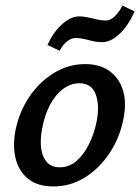

<svg xmlns="http://www.w3.org/2000/svg" viewBox="-20 -661 505 692"><path d="M172 11Q116 11 82 -16Q48 -43 36.5 -89Q25 -135 36 -192Q49 -257 85 -311Q121 -365 173.5 -397.5Q226 -430 287 -430Q341 -430 376 -404Q411 -378 424 -333Q437 -288 424 -228Q411 -164 375 -109.5Q339 -55 287 -22Q235 11 172 11ZM195 -58Q230 -58 256.5 -81.5Q283 -105 301.5 -143Q320 -181 328 -222Q340 -281 325 -321Q310 -361 266 -361Q235 -361 207.5 -340.5Q180 -320 160.5 -283.5Q141 -247 132 -198Q120 -135 136.5 -96.5Q153 -58 195 -58ZM195 -478 151 -499Q165 -530 184 -553Q203 -576 224 -589Q245 -602 264 -602Q280 -602 296.5 -598.5Q313 -595 329.5 -591Q346 -587 362 -587Q378 -587 394 -602.5Q410 -618 421 -641L465 -620Q443 -569 411 -539Q379 -509 349 -509Q330 -509 314 -513Q298 -517 283 -520.5Q268 -524 253 -524Q236 -524 220.5 -511Q205 -498 195 -478Z"/></svg>

Font: Ysabeau Office SemiBold
Style: Italic
Weight: 600
Italic angle: -12°
Designer: Christian Thalmann (Catharsis Fonts)
Version: Version 2.001;gftools[0.9.30]; featfreeze: tnum,lnum,ss02